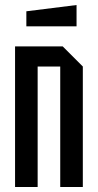

<svg xmlns="http://www.w3.org/2000/svg" viewBox="-20 -745 390 765"><path d="M40 0V-560H230L310 -480V0H220V-480H130V0ZM85 -640V-700L285 -725V-640Z"/></svg>

Font: Tektur Condensed
Style: Regular
Weight: 400
Width: 3
Designer: Adam Jagosz
Foundry: Adam Jagosz
Version: Version 1.005;gftools[0.9.30]